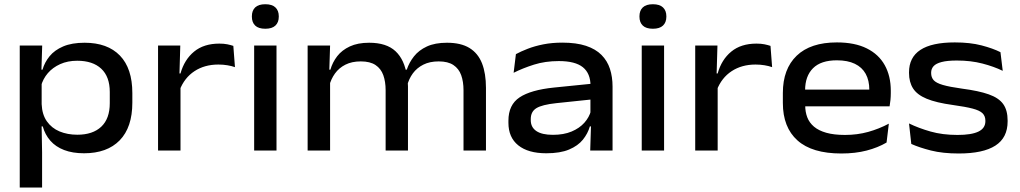

<svg xmlns="http://www.w3.org/2000/svg" viewBox="-20 -694 4700 885"><path d="M367.5 12.5Q314.5 12.5 275.5 -2.5Q236.5 -17.5 212 -45.5Q187.5 -73.5 177 -111.5H142.5L172 -214Q174 -166 196 -134.8Q218 -103.5 254.5 -88.2Q291 -73 336.5 -73Q407.5 -73 446.8 -110Q486 -147 486 -218.5V-270Q486 -340.5 446.8 -377.2Q407.5 -414 336 -414Q292 -414 257.5 -398.5Q223 -383 200.5 -356.8Q178 -330.5 169 -297L144 -373H176Q185.5 -406.5 208.5 -434.8Q231.5 -463 271.2 -480Q311 -497 370 -497Q475.5 -497 532.8 -437.8Q590 -378.5 590 -265V-221Q590 -107 531.8 -47.2Q473.5 12.5 367.5 12.5ZM71 170.5V-484H174.5L170.5 -357L172 -321V-157L171.5 -132L174 8V170.5Z M808 -278.5 788 -355.5H812Q830 -419.5 874.8 -456.2Q919.5 -493 991 -493Q1012 -493 1027.8 -489.8Q1043.5 -486.5 1055.5 -482.5L1063 -384.5Q1047.5 -390 1028 -393.2Q1008.5 -396.5 986.5 -396.5Q923 -396.5 876.5 -366Q830 -335.5 808 -278.5ZM708.5 0V-484H811L806.5 -331L812 -325V0Z M1151.5 0V-484H1254.5V0ZM1203 -561.5Q1171.5 -561.5 1156.2 -576.2Q1141 -591 1141 -617V-619Q1141 -645 1156.2 -659.8Q1171.5 -674.5 1203 -674.5Q1234 -674.5 1249.5 -659.8Q1265 -645 1265 -619V-617Q1265 -591 1249.5 -576.2Q1234 -561.5 1203 -561.5Z M2116.5 0V-278Q2116.5 -317.5 2105.8 -347.5Q2095 -377.5 2070 -394.2Q2045 -411 2002 -411Q1961 -411 1931.2 -396Q1901.5 -381 1883 -355.8Q1864.5 -330.5 1856.5 -298.5L1843 -373H1855Q1866 -406 1888.2 -434.2Q1910.5 -462.5 1947.8 -479.8Q1985 -497 2040.5 -497Q2104.5 -497 2144 -472.8Q2183.5 -448.5 2201.8 -402Q2220 -355.5 2220 -289V0ZM1398 0V-484H1501.5L1497.5 -357L1501.5 -346.5V0ZM1757.5 0V-278Q1757.5 -317.5 1746.8 -347.5Q1736 -377.5 1711 -394.2Q1686 -411 1643 -411Q1602 -411 1572.2 -396Q1542.5 -381 1524 -355.2Q1505.5 -329.5 1497.5 -297.5L1484 -373H1503Q1512.5 -406.5 1534.2 -434.8Q1556 -463 1592.5 -480Q1629 -497 1681.5 -497Q1761.5 -497 1803.2 -457.8Q1845 -418.5 1855.5 -344Q1858 -334 1859.2 -320.8Q1860.5 -307.5 1860.5 -296V0Z M2700.5 0 2704.5 -127.5 2701.5 -146V-277.5L2702 -298Q2702 -355.5 2666.8 -384Q2631.5 -412.5 2556 -412.5Q2493 -412.5 2441 -396Q2389 -379.5 2347.5 -358.5L2358 -444.5Q2381 -457 2412.5 -469.2Q2444 -481.5 2484 -489.5Q2524 -497.5 2572 -497.5Q2636.5 -497.5 2681 -482.8Q2725.5 -468 2752.5 -440.8Q2779.5 -413.5 2791.5 -376.5Q2803.5 -339.5 2803.5 -295V0ZM2498 12.5Q2414.5 12.5 2369 -24Q2323.5 -60.5 2323.5 -128V-137.5Q2323.5 -211 2375 -245.2Q2426.5 -279.5 2534 -290.5L2712.5 -308.5L2716 -236.5L2544 -218.5Q2478.5 -211.5 2452.5 -195.5Q2426.5 -179.5 2426.5 -145.5V-140Q2426.5 -107.5 2452.2 -90Q2478 -72.5 2528.5 -72.5Q2578.5 -72.5 2614.8 -87.8Q2651 -103 2673.5 -128.2Q2696 -153.5 2704 -183.5L2718.5 -111.5H2699Q2689.5 -78.5 2666.8 -50.2Q2644 -22 2603.2 -4.8Q2562.5 12.5 2498 12.5Z M2938 0V-484H3041V0ZM2989.5 -561.5Q2958 -561.5 2942.8 -576.2Q2927.5 -591 2927.5 -617V-619Q2927.5 -645 2942.8 -659.8Q2958 -674.5 2989.5 -674.5Q3020.5 -674.5 3036 -659.8Q3051.5 -645 3051.5 -619V-617Q3051.5 -591 3036 -576.2Q3020.5 -561.5 2989.5 -561.5Z M3284 -278.5 3264 -355.5H3288Q3306 -419.5 3350.8 -456.2Q3395.5 -493 3467 -493Q3488 -493 3503.8 -489.8Q3519.5 -486.5 3531.5 -482.5L3539 -384.5Q3523.5 -390 3504 -393.2Q3484.5 -396.5 3462.5 -396.5Q3399 -396.5 3352.5 -366Q3306 -335.5 3284 -278.5ZM3184.5 0V-484H3287L3282.5 -331L3288 -325V0Z M3858 13.5Q3723 13.5 3655.8 -46.8Q3588.5 -107 3588.5 -219.5V-265.5Q3588.5 -376 3652.2 -437.2Q3716 -498.5 3837.5 -498.5Q3920 -498.5 3975.2 -471Q4030.5 -443.5 4058.2 -393.5Q4086 -343.5 4086 -276V-265Q4086 -249.5 4084.5 -233.5Q4083 -217.5 4080.5 -204H3984.5Q3986 -223.5 3986.5 -243.2Q3987 -263 3987 -280Q3987 -323.5 3970.2 -353.8Q3953.5 -384 3920.2 -400Q3887 -416 3837.5 -416Q3764 -416 3727.5 -379.5Q3691 -343 3691 -277.5V-250.5L3691.5 -239V-208Q3691.5 -178 3701 -153.2Q3710.5 -128.5 3732 -110.2Q3753.5 -92 3788.8 -82Q3824 -72 3875 -72Q3931.5 -72 3981.8 -86Q4032 -100 4077 -124L4066.5 -37Q4026.5 -13.5 3974.5 0Q3922.5 13.5 3858 13.5ZM3639 -204V-281H4060V-204Z M4399 13.5Q4325.5 13.5 4271.2 -0.2Q4217 -14 4180.5 -30.5L4170 -125Q4214 -103.5 4269 -87.8Q4324 -72 4393.5 -72Q4458 -72 4490 -87.5Q4522 -103 4522 -135.5V-137.5Q4522 -159 4508.8 -172Q4495.5 -185 4463 -193.5Q4430.5 -202 4372.5 -210Q4295.5 -220.5 4251.5 -238.8Q4207.5 -257 4188.8 -286.2Q4170 -315.5 4170 -358V-360.5Q4170 -429.5 4222.5 -464Q4275 -498.5 4381 -498.5Q4451.5 -498.5 4504.2 -484.8Q4557 -471 4591.5 -453.5L4602 -367.5Q4561 -387.5 4508 -401.2Q4455 -415 4390.5 -415Q4346.5 -415 4320.5 -408.2Q4294.5 -401.5 4283.2 -389Q4272 -376.5 4272 -359V-357.5Q4272 -337.5 4283.5 -324.5Q4295 -311.5 4325.8 -302.5Q4356.5 -293.5 4414 -285.5Q4491 -275.5 4537.2 -259.2Q4583.5 -243 4604 -214.5Q4624.5 -186 4624.5 -138.5V-134.5Q4624.5 -59 4568 -22.8Q4511.5 13.5 4399 13.5Z"/></svg>

Font: Anek Gujarati SemiExpanded Medium
Style: Regular
Weight: 500
Width: 6
Designer: Mrunmayee Ghaisas (Gujarati), Yesha Goshar (Latin)
Foundry: Ek Type
Version: Version 1.003